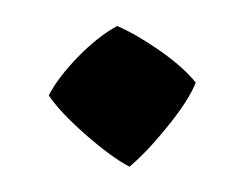

<svg xmlns="http://www.w3.org/2000/svg" viewBox="-29 -399 315 246"><g transform="rotate(-5 128.5 -275.5)"><path d="M223 -285Q212 -263 182 -232Q152 -201 129 -185Q106 -200 76 -231.5Q46 -263 34 -285Q47 -306 74.5 -330Q102 -354 129 -366Q153 -353 181 -329.5Q209 -306 223 -285Z"/></g></svg>

Font: Almendra
Style: Bold
Weight: 700
Designer: Ana Sanfelippo
Foundry: Ana Sanfelippo
Version: Version 1.004